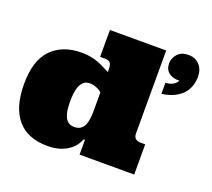

<svg xmlns="http://www.w3.org/2000/svg" viewBox="-126 -903 1195 1083"><g transform="rotate(20 471.0 -361.5)"><path d="M703.1 -719.2V-221.2Q703.1 -201.2 714.1 -191.2Q725.1 -181.2 745.1 -181.2H772.9V0H444.8V-88.9H437Q429.2 -67.9 414.1 -48.8Q398.9 -29.8 377 -15.4Q355 -1 325 7.6Q294.9 16.1 256.8 16.1Q137.2 16.1 75.7 -56.4Q14.2 -128.9 14.2 -269Q14.2 -409.2 80.1 -477.1Q146 -544.9 261.2 -544.9Q292 -544.9 316.4 -540Q340.8 -535.2 360.8 -527.6Q380.9 -520 398.9 -510.5Q417 -501 435.1 -492.2V-509.8Q435.1 -536.1 426 -547.1Q417 -558.1 391.1 -558.1H365.2V-719.2ZM292 -264.2Q292 -237.8 294.9 -214.4Q297.9 -190.9 305.9 -173.3Q314 -155.8 327.4 -146Q340.8 -136.2 362.8 -136.2Q384.8 -136.2 398.9 -145.5Q413.1 -154.8 421.1 -171.4Q429.2 -188 432.1 -210.9Q435.1 -233.9 435.1 -259.8V-370.1Q422.9 -381.8 402.3 -389.9Q381.8 -397.9 362.8 -397.9Q340.8 -397.9 327.4 -387Q314 -376 305.9 -357.4Q297.9 -338.9 294.9 -314.5Q292 -290 292 -264.2ZM761.2 -546.9Q789.1 -547.9 805.7 -557.9Q822.3 -567.9 832 -585Q793.9 -582 768.6 -601.1Q743.2 -620.1 743.2 -657.2Q743.2 -688 765.6 -713.4Q788.1 -738.8 830.1 -738.8Q872.1 -738.8 897.2 -711.9Q922.4 -685.1 922.4 -640.1Q922.4 -615.2 914.8 -589.6Q907.2 -564 889.2 -542Q871.1 -520 840.1 -503.4Q809.1 -486.8 761.2 -480Z"/></g></svg>

Font: Ultra
Style: Regular
Weight: 400
Designer: Astigmatic (AOETI)
Foundry: Astigmatic (AOETI)
Version: Version 1.001